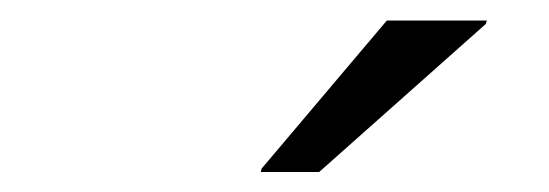

<svg xmlns="http://www.w3.org/2000/svg" viewBox="-20 -736 540 189"><path d="M236.7 -566.7 237.5 -570 360.8 -715.8H459.2L458.3 -712.5L294.2 -566.7Z"/></svg>

Font: Funnel Sans Light
Style: Italic
Weight: 300
Italic angle: -14.036°
Designer: NORD ID, Kristian Moeller
Foundry: Dicotype
Version: Version 1.000